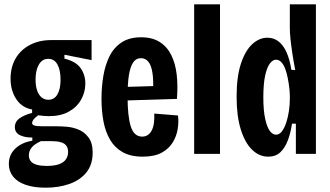

<svg xmlns="http://www.w3.org/2000/svg" viewBox="-20 -714 1533 891"><path d="M192 157Q137 157 98.5 143.5Q60 130 40.5 105Q21 80 21 47Q21 4 51 -24.5Q81 -53 130 -61V-76Q97 -75 73 -86.5Q49 -98 49 -124Q49 -150 71.5 -165.5Q94 -181 129 -190V-206Q82 -214 55.5 -254Q29 -294 29 -349Q29 -402 52 -442Q75 -482 118 -505Q161 -528 218 -528H405V-435L279 -460V-442Q332 -429 354 -398Q376 -367 376 -326Q376 -286 356 -251Q336 -216 298.5 -195.5Q261 -175 208 -175Q199 -175 184.5 -176Q170 -177 157 -179Q141 -167 135 -158.5Q129 -150 129 -144Q129 -137 135 -133.5Q141 -130 152.5 -129Q164 -128 178 -128H243Q260 -128 288 -126Q316 -124 343.5 -113Q371 -102 390.5 -76.5Q410 -51 410 -6Q410 50 381 86Q352 122 302.5 139.5Q253 157 192 157ZM196 56Q232 56 254 48Q276 40 286 25Q296 10 296 -8Q296 -27 288 -37.5Q280 -48 267 -52.5Q254 -57 241 -58Q228 -59 219 -59H170Q141 -46 127.5 -30Q114 -14 114 6Q114 24 123.5 35Q133 46 152 51Q171 56 196 56ZM204 -251Q232 -251 246.5 -276Q261 -301 261 -344Q261 -389 246.5 -415Q232 -441 204 -441Q176 -441 160.5 -414.5Q145 -388 145 -345Q145 -316 152 -295Q159 -274 172.5 -262.5Q186 -251 204 -251Z M642 13Q586 13 549 -8Q512 -29 490.5 -66Q469 -103 460 -151.5Q451 -200 451 -256Q451 -310 459.5 -361Q468 -412 488 -452.5Q508 -493 544 -517Q580 -541 635 -541Q686 -541 720.5 -519.5Q755 -498 774.5 -459Q794 -420 800 -368Q806 -316 801 -255L540 -247V-310L707 -315L690 -285Q693 -341 687.5 -376Q682 -411 668.5 -427.5Q655 -444 634 -444Q611 -444 597.5 -423.5Q584 -403 578 -364Q572 -325 572 -267Q572 -174 587 -127Q602 -80 640 -80Q654 -80 665 -87Q676 -94 683.5 -107.5Q691 -121 694 -141Q697 -161 696 -187L806 -178Q810 -148 804.5 -114.5Q799 -81 781 -52Q763 -23 729.5 -5Q696 13 642 13Z M881 0V-694H1001V0Z M1225 13Q1183 13 1150 -19Q1117 -51 1097.5 -113Q1078 -175 1078 -265Q1078 -358 1098 -418.5Q1118 -479 1150.5 -509Q1183 -539 1221 -539Q1251 -539 1273.5 -521Q1296 -503 1310.5 -469.5Q1325 -436 1332 -390L1350 -389Q1342 -431 1336.5 -467.5Q1331 -504 1328 -533.5Q1325 -563 1325 -584V-694H1446V-263V0H1353V-140H1335Q1329 -97 1315.5 -62Q1302 -27 1280.5 -7Q1259 13 1225 13ZM1261 -89Q1277 -89 1289 -105.5Q1301 -122 1309 -147Q1317 -172 1321 -200.5Q1325 -229 1325 -254V-269Q1325 -285 1322.5 -306.5Q1320 -328 1315.5 -351Q1311 -374 1304 -393.5Q1297 -413 1286 -425Q1275 -437 1261 -437Q1246 -437 1232.5 -419.5Q1219 -402 1210.5 -363.5Q1202 -325 1202 -262Q1202 -202 1210.5 -163Q1219 -124 1232 -106.5Q1245 -89 1261 -89Z"/></svg>

Font: Bricolage Grotesque 36pt Condensed SemiBold
Style: Regular
Weight: 600
Width: 3
Designer: Mathieu Triay
Foundry: Atelier Triay
Version: Version 1.001;gftools[0.9.33.dev8+g029e19f]